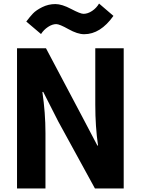

<svg xmlns="http://www.w3.org/2000/svg" viewBox="-20 -1075 802 1095"><path d="M129.9 -952.1Q150.4 -979.5 168 -998Q185.5 -1016.6 220.7 -1034.2Q255.9 -1051.8 295.9 -1051.8Q333 -1051.8 385.7 -1023.9Q438.5 -996.1 456.1 -996.1Q480.5 -996.1 505.4 -1012.7Q530.3 -1029.3 544.9 -1054.7L627 -984.4Q552.7 -879.9 460 -879.9Q421.9 -879.9 370.6 -908.7Q319.3 -937.5 300.8 -937.5Q278.3 -937.5 253.9 -921.4Q229.5 -905.3 213.9 -880.9ZM77.1 0V-799.8H242.2L452.1 -403.3L535.2 -245.1H539.1Q523.4 -352.5 523.4 -478.5V-799.8H685.5V0H521.5L312.5 -381.8L226.6 -550.8H221.7Q239.3 -430.7 239.3 -316.4V0Z"/></svg>

Font: Gothic A1 Black
Style: Regular
Weight: 900
Version: Version 2.50